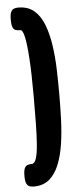

<svg xmlns="http://www.w3.org/2000/svg" viewBox="-62 -805 412 1009"><g transform="rotate(-5 143.5 -301.0)"><path d="M75 171Q64 171 53.5 168Q43 165 36.5 152.5Q30 140 30 112Q30 83 36 70.5Q42 58 52 55Q62 52 74 52Q89 52 97.5 25.5Q106 -1 109.5 -48.5Q113 -96 114 -160.5Q115 -225 115 -301Q115 -421 110 -499Q105 -577 96.5 -615.5Q88 -654 75 -654H70Q60 -654 50.5 -657Q41 -660 35.5 -672.5Q30 -685 30 -713Q30 -741 36 -753.5Q42 -766 52 -769.5Q62 -773 74 -773Q126 -773 158.5 -745Q191 -717 209.5 -668.5Q228 -620 237 -559Q246 -498 248 -431Q250 -364 250 -299Q250 -234 247.5 -166.5Q245 -99 236 -39Q227 21 208 68.5Q189 116 157 143.5Q125 171 75 171Z"/></g></svg>

Font: Fredoka Condensed SemiBold
Style: Regular
Weight: 600
Width: 3
Designer: Ben Nathan
Foundry: Milena B. Brandão, Ben Nathan
Version: Version 2.001